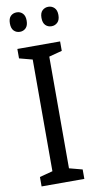

<svg xmlns="http://www.w3.org/2000/svg" viewBox="-99 -941 489 982"><g transform="rotate(-10 145.5 -449.5)"><path d="M256 0H34V-49L102 -67V-647L34 -665V-714H256V-665L188 -647V-67L256 -49ZM19 -849Q19 -875 31.5 -887Q44 -899 63 -899Q81 -899 93.5 -886.5Q106 -874 106 -849Q106 -823 93.5 -810.5Q81 -798 63 -798Q44 -798 31.5 -810.5Q19 -823 19 -849ZM183 -849Q183 -875 196 -887Q209 -899 227 -899Q245 -899 258 -886.5Q271 -874 271 -849Q271 -823 258 -810.5Q245 -798 227 -798Q208 -798 195.5 -810.5Q183 -823 183 -849Z"/></g></svg>

Font: Avrile Sans Condensed
Style: Regular
Weight: 400
Width: 3
Designer: Monotype Design Team
Foundry: Monotype Imaging Inc.
Version: Version 2.001;September 10, 2019;FontCreator 11.5.0.2425 64-